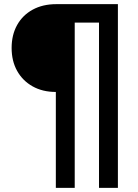

<svg xmlns="http://www.w3.org/2000/svg" viewBox="-20 -725 665 925"><path d="M249 180V-282Q185 -282 137 -309Q89 -336 62.5 -383.5Q36 -431 36 -494Q36 -557 62.5 -604.5Q89 -652 137.5 -678.5Q186 -705 251 -705H548V180H457V-616H340V180Z"/></svg>

Font: NunitoSans3
Style: Bold
Weight: 700
Designer: Vernon Adams
Foundry: Vernon Adams
Version: Version 3.101;gftools[0.9.27]